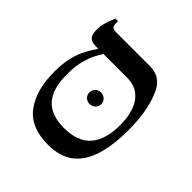

<svg xmlns="http://www.w3.org/2000/svg" viewBox="-165 -706 837 837"><g transform="rotate(45 253.5 -287.5)"><path d="M254 11Q149 11 99.5 -54.5Q50 -120 50 -233Q50 -286 59.5 -324Q69 -362 84 -389.5Q99 -417 114 -438V-458H147V-440Q140 -430 128 -407.5Q116 -385 106.5 -349.5Q97 -314 97 -265Q97 -175 135.5 -132.5Q174 -90 253 -90Q338 -90 378 -136.5Q418 -183 418 -273Q418 -321 405 -358.5Q392 -396 364 -418Q336 -440 290 -440H102Q74 -440 62.5 -452Q51 -464 51 -492Q51 -514 56 -533.5Q61 -553 67 -567Q73 -581 75 -586H91V-571Q91 -559 96.5 -552.5Q102 -546 118 -546H324Q362 -546 384.5 -530.5Q407 -515 419 -491Q424 -482 433.5 -456.5Q443 -431 451 -387.5Q459 -344 459 -279Q459 -190 439 -124.5Q419 -59 374.5 -24Q330 11 254 11ZM258 -243Q243 -243 232.5 -253Q222 -263 222 -278Q222 -294 232.5 -304Q243 -314 258 -314Q273 -314 284 -304Q295 -294 295 -278Q295 -263 284 -253Q273 -243 258 -243Z"/></g></svg>

Font: Frank Ruhl Libre
Style: Regular
Weight: 400
Designer: Yanek Iontef
Foundry: Fontef
Version: Version 6.004